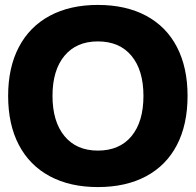

<svg xmlns="http://www.w3.org/2000/svg" viewBox="-20 -746 794 779"><path d="M741 -357Q741 -241 698 -158Q655 -75 573 -31Q491 13 377 13Q264 13 182 -31Q100 -75 56.5 -158Q13 -241 13 -357Q13 -472 56.5 -555Q100 -638 182 -682Q264 -726 377 -726Q491 -726 573 -682Q655 -638 698 -555Q741 -472 741 -357ZM377 -135Q465 -135 513.5 -193.5Q562 -252 562 -357Q562 -461 513.5 -519.5Q465 -578 377 -578Q290 -578 241.5 -519.5Q193 -461 193 -357Q193 -253 241.5 -194Q290 -135 377 -135Z"/></svg>

Font: Non Bureau Extended
Style: Bold
Weight: 700
Width: 7
Designer: Jona Saucedo
Foundry: Non Foundry
Version: Version 1.000; ttfautohint (v1.8.4)